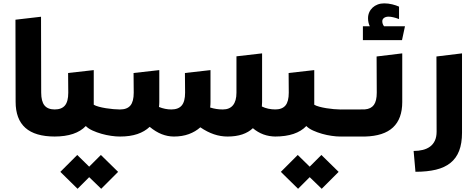

<svg xmlns="http://www.w3.org/2000/svg" viewBox="-20 -832 2877 1170"><path d="M325.2 -11.2Q325.2 -6.3 322.3 -3.2Q319.3 0 314.9 0Q193.8 0 134.5 -53Q75.2 -106 75.2 -211.9L74.2 -711.9L230 -730L231 -268.1Q231 -214.4 251 -189.7Q271 -165 314 -165Q318.4 -165 321.3 -162.4Q324.2 -159.7 324.2 -154.8Z M594.7 112.3 699.7 215.3 596.7 318.4 523.4 247.6 452.6 318.4 347.7 215.3 450.7 112.3 523.4 183.6ZM708.5 -165Q718.3 -165 718.3 -154.8V-11.2Q718.3 -6.3 715.6 -3.2Q712.9 0 708.5 0Q686.5 0 657.2 -4.2Q627.9 -8.3 598.9 -16.6Q569.8 -24.9 543.9 -36.6Q518.1 -48.3 502.9 -64Q472.7 -32.2 425 -16.1Q377.4 0 311 0Q306.6 0 304 -3.2Q301.3 -6.3 301.3 -11.2L303.2 -154.8Q303.2 -165 313 -165Q355.5 -165 375.7 -189.2Q396 -213.4 396 -267.1L395 -387.2L551.3 -404.8V-193.8Q562.5 -187 582.5 -181.6Q602.5 -176.3 625.2 -172.6Q647.9 -168.9 670.4 -167Q692.9 -165 708.5 -165Z M1661.1 -165Q1670.9 -165 1670.9 -154.8V-11.2Q1670.9 -6.3 1668.2 -3.2Q1665.5 0 1661.1 0Q1620.1 0 1585.2 -12.9Q1550.3 -25.9 1521 -50.8Q1494.6 -25.9 1456.1 -12.9Q1417.5 0 1366.7 0Q1324.7 0 1283.9 -13.7Q1243.2 -27.3 1200.7 -56.2Q1171.4 -29.8 1130.9 -14.9Q1090.3 0 1040 0Q1002 0 965.3 -14.4Q928.7 -28.8 892.1 -59.1Q861.8 -30.3 817.1 -15.1Q772.5 0 711.9 0Q707.5 0 704.8 -3.2Q702.1 -6.3 702.1 -11.2V-154.8Q702.1 -165 711.9 -165Q754.4 -165 774.7 -189.2Q794.9 -213.4 794.9 -267.1L793.9 -387.2L950.7 -404.8V-210Q950.7 -202.6 950.2 -195.1Q949.7 -187.5 948.7 -180.2Q986.3 -165 1023.9 -165Q1066.9 -165 1087.4 -189.2Q1107.9 -213.4 1107.9 -267.1L1106.9 -387.2L1262.7 -404.8V-210Q1262.7 -201.7 1262.2 -193.4Q1261.7 -185.1 1260.7 -176.8Q1279.8 -170.9 1298.3 -168Q1316.9 -165 1337.9 -165Q1378.9 -165 1399.9 -190.9Q1420.9 -216.8 1420.9 -267.1V-488.8L1577.1 -506.8V-210Q1577.1 -203.1 1576.4 -196.5Q1575.7 -189.9 1575.7 -183.1Q1611.8 -165 1661.1 -165Z M1938.5 112.3 2043.5 215.3 1940.4 318.4 1867.2 247.6 1796.4 318.4 1691.4 215.3 1794.4 112.3 1867.2 183.6ZM2052.2 -165Q2062 -165 2062 -154.8V-11.2Q2062 -6.3 2059.3 -3.2Q2056.6 0 2052.2 0Q2030.3 0 2001 -4.2Q1971.7 -8.3 1942.6 -16.6Q1913.6 -24.9 1887.7 -36.6Q1861.8 -48.3 1846.7 -64Q1816.4 -32.2 1768.8 -16.1Q1721.2 0 1654.8 0Q1650.4 0 1647.7 -3.2Q1645 -6.3 1645 -11.2L1647 -154.8Q1647 -165 1656.7 -165Q1699.2 -165 1719.5 -189.2Q1739.7 -213.4 1739.7 -267.1L1738.8 -387.2L1895 -404.8V-193.8Q1906.2 -187 1926.3 -181.6Q1946.3 -176.3 1969 -172.6Q1991.7 -168.9 2014.2 -167Q2036.6 -165 2052.2 -165Z M2309.6 -702.6Q2309.6 -685.5 2320.3 -671.9H2447.8L2429.7 -587.4H2191.4V-671.9H2233.4Q2222.7 -694.8 2222.7 -720.7Q2222.7 -740.2 2230 -756.8Q2237.3 -773.4 2250.5 -785.6Q2263.7 -797.9 2281.7 -804.7Q2299.8 -811.5 2321.3 -811.5Q2346.2 -811.5 2370.6 -805.4Q2395 -799.3 2411.6 -791.5V-715.8Q2372.6 -730.5 2347.7 -730.5Q2331.1 -730.5 2320.3 -722.9Q2309.6 -715.3 2309.6 -702.6ZM2055.7 0Q2051.3 0 2048.6 -3.2Q2045.9 -6.3 2045.9 -11.2L2047.9 -154.8Q2047.9 -165 2057.6 -165Q2058.6 -165 2069.6 -165Q2080.6 -165 2096.7 -165Q2112.8 -165 2131.1 -165Q2149.4 -165 2165.5 -165Q2181.6 -165 2192.4 -165.3Q2203.1 -165.5 2204.1 -165.5Q2240.7 -168.5 2258.3 -192.6Q2275.9 -216.8 2275.9 -267.1L2274.9 -487.8L2431.2 -506.8V-210Q2431.2 -108.4 2375 -55.7Q2318.8 -2.9 2204.1 0Z M2500.5 87.9Q2530.8 87.9 2556.4 81.5Q2582 75.2 2600.8 61.3Q2619.6 47.4 2630.1 24.9Q2640.6 2.4 2640.6 -29.8L2639.6 -487.8L2795.4 -506.8V-22.9Q2795.4 42 2777.8 87.2Q2760.3 132.3 2725.1 160.6Q2689.9 189 2636.7 201.9Q2583.5 214.8 2511.7 214.8Z"/></svg>

Font: DimaExpo
Style: Bold
Weight: 700
Width: 6
Designer: R.Balvardi
Foundry: Dima Software Group
Version: Version 1.00;June 11, 2019;FontCreator 11.5.0.2427 64-bit